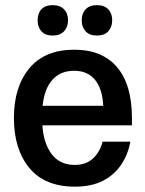

<svg xmlns="http://www.w3.org/2000/svg" viewBox="-20 -703 557 736"><path d="M266.7 12.5Q151.7 12.5 92.5 -59.2Q33.3 -130.8 33.3 -250.8Q33.3 -370 92.5 -441.2Q151.7 -512.5 265 -512.5Q371.7 -512.5 428.8 -445.4Q485.8 -378.3 485.8 -250V-222.5H142.5Q146.7 -154.2 177.9 -112.5Q209.2 -70.8 266.7 -70.8Q310 -70.8 336.7 -95.8Q363.3 -120.8 373.3 -160H480Q470.8 -111.7 445 -72.5Q419.2 -33.3 375.4 -10.4Q331.7 12.5 266.7 12.5ZM143.3 -297.5H375.8Q372.5 -362.5 344.2 -397.1Q315.8 -431.7 264.2 -431.7Q211.7 -431.7 180.8 -397.1Q150 -362.5 143.3 -297.5ZM182.5 -566.7Q153.3 -566.7 138.8 -582.9Q124.2 -599.2 124.2 -625Q124.2 -651.7 138.8 -667.5Q153.3 -683.3 182.5 -683.3Q210 -683.3 225.4 -667.5Q240.8 -651.7 240.8 -625Q240.8 -599.2 225.4 -582.9Q210 -566.7 182.5 -566.7ZM351.7 -566.7Q323.3 -566.7 308.3 -582.9Q293.3 -599.2 293.3 -625Q293.3 -651.7 308.3 -667.5Q323.3 -683.3 351.7 -683.3Q380 -683.3 395 -667.5Q410 -651.7 410 -625Q410 -599.2 395 -582.9Q380 -566.7 351.7 -566.7Z"/></svg>

Font: Familjen Grotesk GF Medium
Style: Regular
Weight: 500
Designer: Anders Wikstroem, Jonas Baeckman, Matilda Gysing, Kristian Moeller
Foundry: Familjen STHLM AB
Version: Version 2.000; Beta; Release 4; Build 6